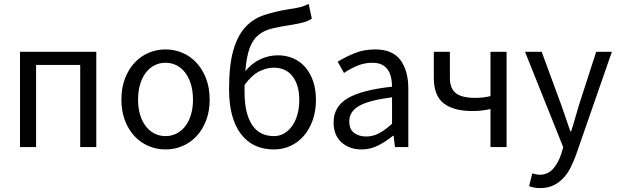

<svg xmlns="http://www.w3.org/2000/svg" viewBox="-20 -750 3152 979"><path d="M82 0V-486H471V0H389V-419H164V0Z M824 12Q779 12 738.5 -5Q698 -22 667 -54.5Q636 -87 617.5 -134.5Q599 -182 599 -242Q599 -303 617.5 -350.5Q636 -398 667 -431Q698 -464 738.5 -481Q779 -498 824 -498Q869 -498 909.5 -481Q950 -464 981 -431Q1012 -398 1030.5 -350.5Q1049 -303 1049 -242Q1049 -182 1030.5 -134.5Q1012 -87 981 -54.5Q950 -22 909.5 -5Q869 12 824 12ZM824 -56Q855 -56 881 -69.5Q907 -83 925.5 -107.5Q944 -132 954 -166Q964 -200 964 -242Q964 -284 954 -318.5Q944 -353 925.5 -378Q907 -403 881 -416.5Q855 -430 824 -430Q793 -430 767 -416.5Q741 -403 722.5 -378Q704 -353 694 -318.5Q684 -284 684 -242Q684 -200 694 -166Q704 -132 722.5 -107.5Q741 -83 767 -69.5Q793 -56 824 -56Z M1377 12Q1268 12 1208 -67.5Q1148 -147 1148 -295Q1148 -418 1169.5 -493Q1191 -568 1231 -611.5Q1271 -655 1327.5 -673.5Q1384 -692 1453 -703Q1473 -706 1487 -708.5Q1501 -711 1512.5 -714Q1524 -717 1533.5 -721Q1543 -725 1554 -730L1570 -655Q1550 -642 1525.5 -635.5Q1501 -629 1470 -624Q1411 -615 1368.5 -605Q1326 -595 1297.5 -571.5Q1269 -548 1253 -505Q1237 -462 1231 -387Q1263 -427 1306.5 -447.5Q1350 -468 1396 -468Q1439 -468 1475 -452.5Q1511 -437 1536.5 -407.5Q1562 -378 1576.5 -336Q1591 -294 1591 -241Q1591 -183 1574 -136Q1557 -89 1528 -56Q1499 -23 1460 -5.5Q1421 12 1377 12ZM1377 -56Q1405 -56 1428.5 -69.5Q1452 -83 1469.5 -107.5Q1487 -132 1496.5 -166Q1506 -200 1506 -241Q1506 -316 1472 -360.5Q1438 -405 1375 -405Q1340 -405 1302 -386Q1264 -367 1227 -317V-279Q1227 -173 1264.5 -114.5Q1302 -56 1377 -56Z M1823 12Q1762 12 1721.5 -24Q1681 -60 1681 -126Q1681 -206 1752 -248.5Q1823 -291 1979 -308Q1979 -331 1974.5 -353Q1970 -375 1959 -392Q1948 -409 1928.5 -419.5Q1909 -430 1879 -430Q1837 -430 1800 -414Q1763 -398 1734 -378L1702 -435Q1736 -457 1785 -477.5Q1834 -498 1893 -498Q1982 -498 2022 -443.5Q2062 -389 2062 -298V0H1994L1987 -58H1984Q1949 -29 1909 -8.5Q1869 12 1823 12ZM1847 -54Q1882 -54 1913 -70.5Q1944 -87 1979 -119V-254Q1918 -246 1876.5 -235Q1835 -224 1809.5 -209Q1784 -194 1772.5 -174.5Q1761 -155 1761 -132Q1761 -90 1786 -72Q1811 -54 1847 -54Z M2481 0V-194Q2468 -191 2457.5 -189.5Q2447 -188 2436.5 -186.5Q2426 -185 2414 -184.5Q2402 -184 2386 -184Q2293 -184 2242.5 -223Q2192 -262 2192 -353V-486H2274V-353Q2274 -299 2304.5 -275Q2335 -251 2402 -251Q2424 -251 2442 -253Q2460 -255 2481 -260V-486H2563V0Z M2735 209Q2718 209 2704 206.5Q2690 204 2678 199L2694 134Q2702 136 2712 138.5Q2722 141 2731 141Q2773 141 2799.5 111.5Q2826 82 2841 37L2852 1L2657 -486H2742L2841 -217Q2852 -185 2864.5 -149.5Q2877 -114 2888 -80H2892Q2903 -113 2913 -149Q2923 -185 2933 -217L3020 -486H3100L2917 40Q2904 76 2888 107Q2872 138 2850 160.5Q2828 183 2800 196Q2772 209 2735 209Z"/></svg>

Font: Pinyin1712
Style: Regular
Weight: 400
Version: Version 1